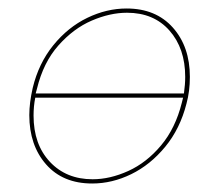

<svg xmlns="http://www.w3.org/2000/svg" viewBox="-20 -429 516 452"><path d="M427 -248Q427 -214 419 -185Q404 -126 369 -83.5Q334 -41 289 -19Q244 3 197 3Q128 3 88.5 -42Q49 -87 49 -158Q49 -187 57 -222Q71 -280 105.5 -322.5Q140 -365 185.5 -387Q231 -409 278 -409Q347 -409 387 -364Q427 -319 427 -248ZM67 -220 64 -209H413Q416 -230 416 -248Q416 -315 379 -357Q342 -399 279 -399Q239 -399 196 -380.5Q153 -362 117.5 -322Q82 -282 67 -220ZM408 -187 411 -199H63Q59 -179 59 -157Q59 -89 97.5 -48Q136 -7 198 -7Q239 -7 282 -26.5Q325 -46 359 -86.5Q393 -127 408 -187Z"/></svg>

Font: Ysabeau Infant Hairline
Style: Italic
Weight: 100
Italic angle: -12°
Designer: Christian Thalmann (Catharsis Fonts)
Version: Version 0.003